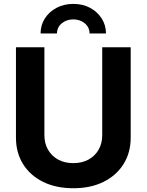

<svg xmlns="http://www.w3.org/2000/svg" viewBox="-20 -975 768 1005"><path d="M363.8 10.3Q273.4 10.3 205.8 -22.9Q138.2 -56.2 100.8 -116Q63.5 -175.8 63.5 -254.9V-727.5H212.4V-267.1Q212.4 -224.6 231.2 -191.7Q250 -158.7 283.9 -139.9Q317.9 -121.1 363.8 -121.1Q409.7 -121.1 443.6 -139.9Q477.5 -158.7 496.3 -191.7Q515.1 -224.6 515.1 -267.1V-727.5H664.1V-254.9Q664.1 -175.8 626.5 -116Q588.9 -56.2 521.5 -22.9Q454.1 10.3 363.8 10.3ZM363.8 -954.6Q413.1 -954.6 451.4 -934.1Q489.7 -913.6 512.2 -878.4Q534.7 -843.3 534.7 -799.8H448.7Q448.7 -832 423.8 -852.8Q398.9 -873.5 363.8 -873.5Q328.1 -873.5 303.2 -852.8Q278.3 -832 278.3 -799.8H192.4Q192.4 -843.3 214.8 -878.4Q237.3 -913.6 276.1 -934.1Q314.9 -954.6 363.8 -954.6Z"/></svg>

Font: Inter 17pt
Style: Bold
Weight: 700
Version: Version 4.001;git-66647c0bb